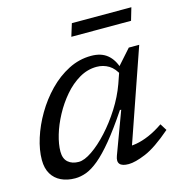

<svg xmlns="http://www.w3.org/2000/svg" viewBox="-101 -753 810 854"><g transform="rotate(-15 304.0 -325.5)"><path d="M346.5 -40 418 -232.5H412Q361.5 -157 322.2 -109.5Q283 -62 251.5 -36Q220 -10 193.5 -0.2Q167 9.5 142 9.5Q105.5 9.5 77.8 -3.8Q50 -17 34.5 -43Q19 -69 19 -107.5Q19 -153.5 35.8 -206.5Q52.5 -259.5 82.8 -311Q113 -362.5 154.2 -405Q195.5 -447.5 245.2 -473Q295 -498.5 350 -498.5Q396.5 -498.5 424.5 -475.2Q452.5 -452 465 -409L459 -379Q442 -414.5 416.8 -429.8Q391.5 -445 361 -445Q319 -445 281 -422.8Q243 -400.5 211.5 -363.8Q180 -327 156.8 -283.8Q133.5 -240.5 121 -198Q108.5 -155.5 108.5 -122Q108.5 -89.5 127 -73.2Q145.5 -57 176 -57Q202 -57 238.2 -81.8Q274.5 -106.5 312.2 -147.8Q350 -189 382.8 -240.5Q415.5 -292 435 -346L461.5 -422.5L522 -490.5H570L413 -37.5L394 -66.5Q416 -64 443.5 -68.8Q471 -73.5 503.2 -87.2Q535.5 -101 569.5 -124.5L589 -93.5Q516.5 -31 467.2 -10.5Q418 10 388 10Q358 10 347.5 -2.5Q337 -15 346.5 -40ZM287.5 -603 305.5 -661H579.5L562.5 -603Z"/></g></svg>

Font: Newsreader 9pt
Style: Italic
Weight: 400
Italic angle: -17°
Designer: Hugues Gentile
Foundry: Production Type
Version: Version 1.003